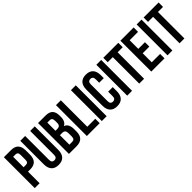

<svg xmlns="http://www.w3.org/2000/svg" viewBox="239 -1889 3078 3078"><g transform="rotate(-45 1778.0 -349.5)"><path d="M202 -700Q285 -700 325.5 -656Q366 -612 366 -527V-436Q366 -351 325.5 -307Q285 -263 202 -263H150V0H40V-700ZM150 -600V-363H202Q228 -363 242 -377Q256 -391 256 -429V-534Q256 -572 242 -586Q228 -600 202 -600Z M522 -700V-160Q522 -122 537.5 -107Q553 -92 579 -92Q605 -92 620.5 -107Q636 -122 636 -160V-700H740V-167Q740 -82 698.5 -36.5Q657 9 576 9Q495 9 453.5 -36.5Q412 -82 412 -167V-700Z M981 -700Q1067 -700 1105.5 -660Q1144 -620 1144 -539V-514Q1144 -406 1073 -373Q1118 -356 1136.5 -317.5Q1155 -279 1155 -223V-166Q1155 -85 1113 -42.5Q1071 0 988 0H815V-700ZM925 -315V-100H988Q1016 -100 1030.5 -115Q1045 -130 1045 -169V-230Q1045 -279 1028.5 -297Q1012 -315 974 -315ZM925 -600V-415H968Q999 -415 1016.5 -431Q1034 -447 1034 -489V-528Q1034 -566 1020.5 -583Q1007 -600 978 -600Z M1221 -700H1331V-100H1512V0H1221Z M1560 -700H1670V0H1560Z M2069 -261V-168Q2069 -83 2027.5 -37.5Q1986 8 1905 8Q1824 8 1782.5 -37.5Q1741 -83 1741 -168V-532Q1741 -617 1782.5 -662.5Q1824 -708 1905 -708Q1986 -708 2027.5 -662.5Q2069 -617 2069 -532V-464H1965V-539Q1965 -577 1949.5 -592.5Q1934 -608 1908 -608Q1882 -608 1866.5 -592.5Q1851 -577 1851 -539V-161Q1851 -123 1866.5 -108Q1882 -93 1908 -93Q1934 -93 1949.5 -108Q1965 -123 1965 -161V-261Z M2136 -700H2246V0H2136Z M2294 -700H2634V-600H2519V0H2409V-600H2294Z M2792 -405H2943V-305H2792V-100H2982V0H2682V-700H2982V-600H2792Z M3050 -700H3160V0H3050Z M3208 -700H3548V-600H3433V0H3323V-600H3208Z"/></g></svg>

Font: Bebas Neue
Style: Regular
Weight: 400
Designer: Ryoichi Tsunekawa
Foundry: Ryoichi Tsunekawa
Version: Version 1.300